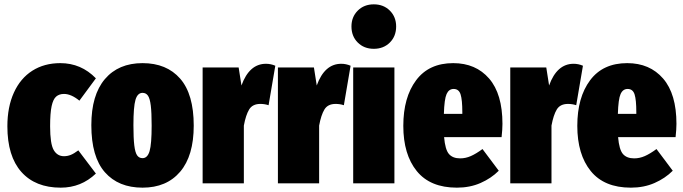

<svg xmlns="http://www.w3.org/2000/svg" viewBox="-20 -845 3147 885"><path d="M422 -484 346 -381Q308 -412 275 -412Q253 -412 239 -400Q225 -388 218 -356Q211 -324 211 -263Q211 -182 227.5 -153.5Q244 -125 275 -125Q291 -125 306 -131Q321 -137 341 -152L422 -45Q354 20 260 20Q143 20 78.5 -52.5Q14 -125 14 -263Q14 -352 44 -418Q74 -484 129 -519Q184 -554 258 -554Q354 -554 422 -484Z M873 -266Q873 -127 810.5 -53.5Q748 20 637 20Q526 20 463.5 -51Q401 -122 401 -268Q401 -407 463.5 -480.5Q526 -554 637 -554Q748 -554 810.5 -482.5Q873 -411 873 -266ZM595 -268Q595 -208 599 -175Q603 -142 612 -129Q621 -116 637 -116Q660 -116 669.5 -148.5Q679 -181 679 -266Q679 -326 675 -358.5Q671 -391 662 -404Q653 -417 637 -417Q614 -417 604.5 -385Q595 -353 595 -268Z M1249 -542 1218 -360Q1200 -366 1180 -366Q1144 -366 1128.5 -340.5Q1113 -315 1104 -266V0H914V-534H1080L1093 -451Q1129 -551 1206 -551Q1228 -551 1249 -542Z M1596 -542 1565 -360Q1547 -366 1527 -366Q1491 -366 1475.5 -340.5Q1460 -315 1451 -266V0H1261V-534H1427L1440 -451Q1476 -551 1553 -551Q1575 -551 1596 -542Z M1798 -534V0H1608V-534ZM1806 -723Q1806 -678 1777 -649Q1748 -620 1703 -620Q1658 -620 1629 -649Q1600 -678 1600 -723Q1600 -767 1629 -796Q1658 -825 1703 -825Q1748 -825 1777 -796Q1806 -767 1806 -723Z M2292 -213H2027Q2032 -155 2049.5 -135Q2067 -115 2101 -115Q2126 -115 2150 -125.5Q2174 -136 2204 -158L2279 -58Q2244 -23 2195 -1.5Q2146 20 2086 20Q1963 20 1901 -56.5Q1839 -133 1839 -265Q1839 -396 1898 -475Q1957 -554 2069 -554Q2173 -554 2234.5 -483Q2296 -412 2296 -274Q2296 -249 2292 -213ZM2111 -328Q2111 -385 2103 -410Q2095 -435 2071 -435Q2049 -435 2038.5 -411.5Q2028 -388 2026 -320H2111Z M2667 -542 2636 -360Q2618 -366 2598 -366Q2562 -366 2546.5 -340.5Q2531 -315 2522 -266V0H2332V-534H2498L2511 -451Q2547 -551 2624 -551Q2646 -551 2667 -542Z M3094 -213H2829Q2834 -155 2851.5 -135Q2869 -115 2903 -115Q2928 -115 2952 -125.5Q2976 -136 3006 -158L3081 -58Q3046 -23 2997 -1.5Q2948 20 2888 20Q2765 20 2703 -56.5Q2641 -133 2641 -265Q2641 -396 2700 -475Q2759 -554 2871 -554Q2975 -554 3036.5 -483Q3098 -412 3098 -274Q3098 -249 3094 -213ZM2913 -328Q2913 -385 2905 -410Q2897 -435 2873 -435Q2851 -435 2840.5 -411.5Q2830 -388 2828 -320H2913Z"/></svg>

Font: Fira Sans Extra Condensed Black
Style: Regular
Weight: 900
Width: 1
Designer: Carrois Corporate & Edenspiekermann AG
Foundry: Carrois Corporate GbR & Edenspiekermann AG
Version: Version 4.203